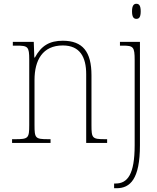

<svg xmlns="http://www.w3.org/2000/svg" viewBox="-20 -758 830 1018"><path d="M703 -658C717 -658 726 -666 726 -698C726 -729 717 -738 703 -738C690 -738 680 -729 680 -698C680 -666 690 -658 703 -658ZM44 0H248V-20H236C167 -20 163 -25 163 -95V-334C163 -439 206 -517 313 -517C404 -517 437 -455 437 -365V0H548V-20H537C469 -20 465 -25 465 -95V-359C465 -483 419 -542 313 -542C243 -542 199 -516 165 -453H162L159 -536H48V-516H68C128 -516 135 -511 135 -442V-95C135 -25 130 -20 61 -20H44ZM585 240H598C670 240 722 192 722 12V-536H616V-516H631C687 -516 694 -510 694 -439V12C694 167 656 215 593 215H585Z"/></svg>

Font: Noto Serif SemiCondensed Thin
Style: Regular
Weight: 100
Width: 4
Designer: Monotype Design Team
Foundry: Monotype Imaging Inc.
Version: Version 2.015